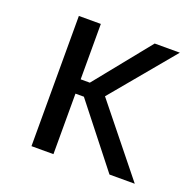

<svg xmlns="http://www.w3.org/2000/svg" viewBox="-96 -594 691 690"><g transform="rotate(20 250.0 -249.0)"><path d="M92.8 0H176.8V-231.4H209L391.1 0H487.8L279.8 -258.8L479 -498H382.8L211.9 -286.1H176.8V-498H92.8Z"/></g></svg>

Font: Basic
Style: Regular
Weight: 400
Designer: Magnus Gaarde
Foundry: Magnus Gaarde
Version: Version 1.001